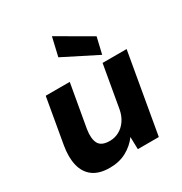

<svg xmlns="http://www.w3.org/2000/svg" viewBox="-179 -894 985 1038"><g transform="rotate(-30 314.0 -374.5)"><path d="M209 12Q143 12 104.5 -16.5Q66 -45 53.5 -97Q41 -149 53 -218L102 -499H252L205 -232Q196 -176 212 -145Q228 -114 281 -114Q312 -114 339 -128.5Q366 -143 385 -170.5Q404 -198 411 -236L457 -499H607L520 0H389L387 -77Q358 -37 313 -12.5Q268 12 209 12ZM477 -538 265 -645 292 -761 501 -640Z"/></g></svg>

Font: DM Sans 20pt Black
Style: Italic
Weight: 900
Italic angle: -10°
Version: Version 4.004;gftools[0.9.30]